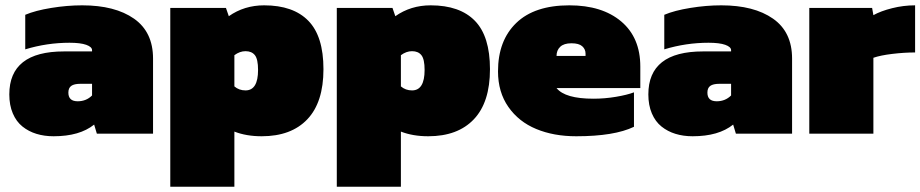

<svg xmlns="http://www.w3.org/2000/svg" viewBox="-20 -504 3471 724"><path d="M182.1 9.8Q147 9.8 117.4 0.7Q87.9 -8.3 64.7 -26.9Q41.5 -45.4 28.3 -76.4Q15.1 -107.4 15.1 -147.9Q15.1 -310.1 221.2 -310.1H327.1V-314.9Q327.1 -327.1 305.2 -335Q283.2 -342.8 242.2 -342.8Q157.2 -342.8 75.2 -317.9V-448.2Q113.3 -464.4 173.3 -474.1Q233.4 -483.9 290 -483.9Q413.6 -483.9 485.4 -433.6Q557.1 -383.3 557.1 -283.2V0H345.2L335 -34.2Q280.3 9.8 182.1 9.8ZM272.9 -122.1Q305.2 -122.1 327.1 -144V-188H283.2Q259.8 -188 248.8 -180.2Q237.8 -172.4 237.8 -154.8Q237.8 -122.1 272.9 -122.1Z M622.1 200.2V-474.1H832L842.8 -442.9Q900.9 -483.9 976.1 -483.9Q1085.9 -483.9 1142.8 -425.5Q1199.7 -367.2 1199.7 -243.2Q1199.7 -118.2 1138.9 -54.2Q1078.1 9.8 966.8 9.8Q908.7 9.8 863.8 -7.8V200.2ZM905.8 -163.1Q953.1 -163.1 953.1 -240.2Q953.1 -280.8 941.2 -295.9Q929.2 -311 905.8 -311Q884.3 -311 863.8 -295.9V-178.2Q881.3 -163.1 905.8 -163.1Z M1250 200.2V-474.1H1460L1470.7 -442.9Q1528.8 -483.9 1604 -483.9Q1713.9 -483.9 1770.8 -425.5Q1827.6 -367.2 1827.6 -243.2Q1827.6 -118.2 1766.8 -54.2Q1706.1 9.8 1594.7 9.8Q1536.6 9.8 1491.7 -7.8V200.2ZM1533.7 -163.1Q1581.1 -163.1 1581.1 -240.2Q1581.1 -280.8 1569.1 -295.9Q1557.1 -311 1533.7 -311Q1512.2 -311 1491.7 -295.9V-178.2Q1509.3 -163.1 1533.7 -163.1Z M2152.8 9.8Q2067.9 9.8 2002 -17.6Q1936 -44.9 1897 -100.8Q1857.9 -156.7 1857.9 -234.9Q1857.9 -351.1 1926.8 -417.5Q1995.6 -483.9 2127 -483.9Q2250.5 -483.9 2322.5 -423.1Q2394.5 -362.3 2394.5 -252.9V-171.9H2078.6Q2110.8 -131.8 2217.8 -131.8Q2260.3 -131.8 2302.5 -138.9Q2344.7 -146 2370.6 -155.8V-25.9Q2296.4 9.8 2152.8 9.8ZM2078.6 -293H2188V-301.8Q2188 -318.4 2175.5 -329.6Q2163.1 -340.8 2134.8 -340.8Q2106.4 -340.8 2092.5 -327.6Q2078.6 -314.5 2078.6 -293Z M2591.8 9.8Q2556.6 9.8 2527.1 0.7Q2497.6 -8.3 2474.4 -26.9Q2451.2 -45.4 2438 -76.4Q2424.8 -107.4 2424.8 -147.9Q2424.8 -310.1 2630.9 -310.1H2736.8V-314.9Q2736.8 -327.1 2714.8 -335Q2692.9 -342.8 2651.9 -342.8Q2566.9 -342.8 2484.9 -317.9V-448.2Q2522.9 -464.4 2583 -474.1Q2643.1 -483.9 2699.7 -483.9Q2823.2 -483.9 2895 -433.6Q2966.8 -383.3 2966.8 -283.2V0H2754.9L2744.6 -34.2Q2689.9 9.8 2591.8 9.8ZM2682.6 -122.1Q2714.8 -122.1 2736.8 -144V-188H2692.9Q2669.4 -188 2658.4 -180.2Q2647.5 -172.4 2647.5 -154.8Q2647.5 -122.1 2682.6 -122.1Z M3031.7 0V-474.1H3268.6L3273.4 -446.8Q3301.3 -462.4 3344 -473.1Q3386.7 -483.9 3430.7 -483.9V-306.2Q3390.1 -306.2 3345 -300.8Q3299.8 -295.4 3273.4 -286.1V0Z"/></svg>

Font: Kanit Black
Style: Regular
Weight: 900
Designer: Katatrad Team
Foundry: CadsonDemak
Version: Version 1.000;PS 001.000;hotconv 1.0.88;makeotf.lib2.5.64775